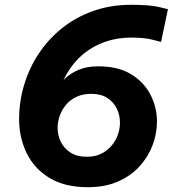

<svg xmlns="http://www.w3.org/2000/svg" viewBox="-20 -770 736 800"><path d="M346.2 10Q249.6 10 186 -28.7Q122.4 -67.4 91 -132.2Q59.6 -197 59.6 -272.8Q59.6 -346.4 80.5 -416.2Q101.4 -486 141.2 -546.2Q181 -606.4 238.1 -652.3Q295.2 -698.2 367.8 -724.1Q440.4 -750 526.2 -750Q603.8 -750 641.8 -740.9Q679.8 -731.8 679.8 -731.8L651 -595.2Q651 -595.2 616.5 -604.3Q582 -613.4 526.2 -613.4Q469 -613.4 418.2 -595.9Q367.4 -578.4 326.8 -544.7Q286.2 -511 258.1 -462Q230 -413 217.2 -349.8H195.4Q195.4 -349.8 200.2 -364.4Q205 -379 217.6 -400.6Q230.2 -422.2 251.8 -443.3Q273.4 -464.4 307.3 -479Q341.2 -493.6 389.6 -493.6Q472.2 -493.6 526.2 -460.7Q580.2 -427.8 607.1 -375.1Q634 -322.4 634 -263.4Q634 -213.8 615.9 -165.5Q597.8 -117.2 561.9 -77.4Q526 -37.6 472 -13.8Q418 10 346.2 10ZM341.4 -116.8Q375.4 -116.8 401 -129.2Q426.6 -141.6 444.1 -162Q461.6 -182.4 470.7 -207.6Q479.8 -232.8 479.8 -259Q479.8 -290 466.8 -317.1Q453.8 -344.2 427.5 -361.6Q401.2 -379 360.4 -379Q326 -379 299.5 -366.9Q273 -354.8 255.6 -334.1Q238.2 -313.4 229.1 -288.2Q220 -263 220 -237.8Q220 -206.8 233.4 -179.2Q246.8 -151.6 273.8 -134.2Q300.8 -116.8 341.4 -116.8Z"/></svg>

Font: Be Vietnam Pro Variable Thin
Style: Italic
Weight: 100
Italic angle: -12°
Designer: Lam Bao, Tony Le, Vietanh Nguyen
Foundry: Yellow Type Foundry
Version: Version 1.002